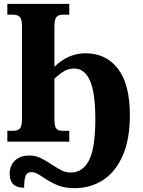

<svg xmlns="http://www.w3.org/2000/svg" viewBox="-20 -734 740 995"><path d="M30 167Q30 125 57 98.5Q84 72 131 72Q163 72 187.5 83.5Q212 95 247 118Q279 139 300 149.5Q321 160 348 160Q409 160 441.5 96.5Q474 33 474 -117Q474 -254 446 -316.5Q418 -379 364 -379Q336 -379 312 -365Q288 -351 262 -326V-119Q262 -80 271.5 -68Q281 -56 305 -56H339V0H18V-56H47Q72 -56 83 -68Q94 -80 94 -119V-598Q94 -634 82.5 -646Q71 -658 47 -658H18V-714H339V-658H305Q282 -658 272 -645Q262 -632 262 -595V-388Q334 -458 423 -458Q529 -458 591 -378Q653 -298 653 -137Q653 -11 615.5 73.5Q578 158 513.5 199.5Q449 241 367 241Q315 241 278.5 226Q242 211 204 185Q183 171 169.5 164.5Q156 158 143 158Q120 158 112.5 178Q105 198 105 239Q30 239 30 167Z"/></svg>

Font: Noto Serif CondBlack
Style: Regular
Weight: 900
Width: 3
Designer: Monotype Design Team
Foundry: Monotype Imaging Inc.
Version: Version 1.001